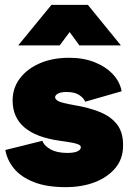

<svg xmlns="http://www.w3.org/2000/svg" viewBox="-20 -760 539 791"><path d="M250 11Q172 11 119 -10Q66 -31 37.5 -66Q9 -101 2 -142L155 -180Q160 -161 187 -145.5Q214 -130 257 -130Q285 -130 299 -136.5Q313 -143 313 -153Q313 -159 307 -163Q301 -167 283 -171Q265 -175 227 -180Q32 -207 32 -346Q32 -397 61.5 -436.5Q91 -476 143.5 -499Q196 -522 265 -522Q325 -522 371.5 -503Q418 -484 446.5 -452.5Q475 -421 481 -384L331 -341Q325 -356 306.5 -368.5Q288 -381 254 -381Q231 -381 219 -374.5Q207 -368 207 -359Q207 -351 220 -343.5Q233 -336 285 -327Q346 -317 391.5 -298.5Q437 -280 462.5 -247Q488 -214 487 -159Q487 -106 455.5 -68Q424 -30 371 -9.5Q318 11 250 11ZM478 -573H307L267 -628L226 -573H55L192 -740H342Z"/></svg>

Font: Livvic Black
Style: Regular
Weight: 900
Designer: Jacques Le Bailly, Baron von Fonthausen
Version: Version 1.001; ttfautohint (v1.8.2)